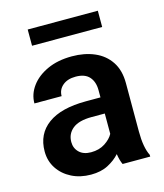

<svg xmlns="http://www.w3.org/2000/svg" viewBox="-108 -791 754 882"><g transform="rotate(-15 268.5 -349.5)"><path d="M368.2 0Q358.9 -19 354 -50.8Q332 -25.9 298.1 -8.1Q264.2 9.8 216.3 9.8Q165 9.8 124.5 -10.7Q84 -31.2 60.5 -66.9Q37.1 -102.5 37.1 -147.9Q37.1 -231 99.4 -276.4Q161.6 -321.8 280.3 -321.8H349.1V-356Q349.1 -396 328.1 -419.7Q307.1 -443.4 263.2 -443.4Q224.1 -443.4 201.2 -423.8Q178.2 -404.3 178.2 -373.5H48.8Q48.8 -417.5 76.2 -454.8Q103.5 -492.2 153.3 -515.1Q203.1 -538.1 270.5 -538.1Q330.6 -538.1 377.7 -517.8Q424.8 -497.6 451.9 -456.8Q479 -416 479 -355V-124.5Q479 -48.8 499.5 -8.3V0ZM242.7 -89.4Q281.7 -89.4 309.6 -107.7Q337.4 -126 349.1 -148.4V-245.1H286.6Q225.6 -245.1 196 -221.2Q166.5 -197.3 166.5 -158.2Q166.5 -128.4 186.8 -108.9Q207 -89.4 242.7 -89.4ZM440.4 -709.5V-632.3H106.9V-709.5Z"/></g></svg>

Font: Vazirmatn UI FD SemiBold
Style: Regular
Weight: 600
Designer: Saber Rastikerdar
Foundry: Saber Rastikerdar
Version: Version 33.003